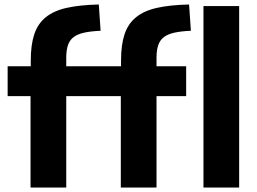

<svg xmlns="http://www.w3.org/2000/svg" viewBox="-20 -835 1144 855"><path d="M116 -407H14V-540H117V-566Q117 -635 132.5 -682Q148 -729 183.5 -758Q219 -787 277 -800Q335 -813 420 -815L428 -698Q384 -696 354.5 -689.5Q325 -683 307.5 -669.5Q290 -656 282.5 -633.5Q275 -611 275 -578V-540H519V-566Q519 -635 534.5 -682Q550 -729 585.5 -758Q621 -787 679 -800Q737 -813 822 -815L830 -698Q786 -696 756.5 -689.5Q727 -683 709.5 -669.5Q692 -656 684.5 -633.5Q677 -611 677 -578V-540H809V-407H677V0H518V-407H275V0H116ZM886 -808H1045V0H886Z"/></svg>

Font: Encode Sans Narrow
Style: Bold
Weight: 700
Designer: Pablo Impallari, Andres Torresi
Foundry: Pablo Impallari, Andres Torresi
Version: Version 1.000; ttfautohint (v1.00) -l 8 -r 50 -G 200 -x 14 -